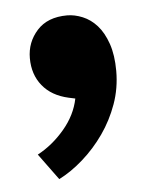

<svg xmlns="http://www.w3.org/2000/svg" viewBox="-36 -196 319 409"><g transform="rotate(-5 123.0 9.0)"><path d="M110 11Q74 3 54.5 -21Q35 -45 35 -80Q35 -114 57.5 -139Q80 -164 122 -164Q138 -164 155 -157Q172 -150 185.5 -135Q199 -120 207.5 -95.5Q216 -71 216 -37Q216 0 204 33.5Q192 67 172 95.5Q152 124 126.5 146.5Q101 169 75 182L34 126Q66 109 91.5 79Q117 49 124 14Z"/></g></svg>

Font: Mukta ExtraBold
Style: Regular
Weight: 800
Designer: Girish Dalvi and Yashodeep Gholap
Foundry: Ek Type
Version: Version 2.538;PS 1.002;hotconv 16.6.51;makeotf.lib2.5.65220;